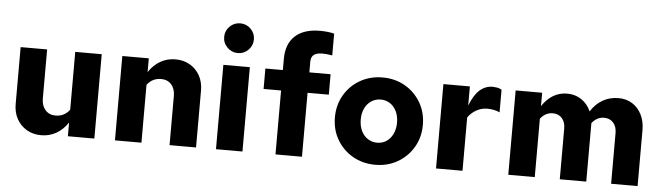

<svg xmlns="http://www.w3.org/2000/svg" viewBox="-48 -969 4034 1170"><g transform="rotate(5 1968.5 -383.5)"><path d="M230 8Q180 8 141.5 -14.5Q103 -37 81 -76.5Q59 -116 59 -168V-516H221V-215Q221 -172 244.5 -145.5Q268 -119 307 -119Q333 -119 354.5 -129.5Q376 -140 393 -162V-516H555V0H393V-84Q363 -39 321.5 -15.5Q280 8 230 8Z M681 0V-516H843V-432Q873 -477 914.5 -500.5Q956 -524 1006 -524Q1056 -524 1094.5 -501.5Q1133 -479 1155 -439.5Q1177 -400 1177 -348V0H1015V-301Q1015 -345 991.5 -371Q968 -397 929 -397Q903 -397 881.5 -386.5Q860 -376 843 -354V0Z M1299 0V-516H1461V0ZM1380.4 -595Q1343 -595 1316 -621.8Q1289 -648.6 1289 -686.3Q1289 -724 1315.8 -750.5Q1342.6 -777 1380.3 -777Q1418 -777 1444.5 -750.4Q1471 -723.8 1471 -686.4Q1471 -649 1444.4 -622Q1417.8 -595 1380.4 -595Z M1663 0V-391H1556V-516H1663V-584Q1663 -676 1716 -725Q1769 -774 1869 -774Q1890 -774 1914.5 -771.5Q1939 -769 1955 -764V-631Q1933 -635 1920 -636Q1907 -637 1893 -637Q1859 -637 1842 -623.5Q1825 -610 1825 -581V-516H1955V-391H1825V0Z M2273.5 10Q2197 10 2136 -25Q2075 -60 2039.5 -120.5Q2004 -181 2004 -257Q2004 -333 2039.5 -393.5Q2075 -454 2135.9 -489Q2196.8 -524 2273 -524Q2350 -524 2410.5 -489Q2471 -454 2506.5 -393.7Q2542 -333.4 2542 -257Q2542 -181.2 2506.5 -120.8Q2471 -60.5 2410.5 -25.2Q2350 10 2273.5 10ZM2273.4 -125Q2306 -125 2331 -142Q2356 -159 2370 -189.2Q2384 -219.4 2384 -257Q2384 -296 2370 -325.5Q2356 -355 2331 -372Q2306 -389 2273.4 -389Q2241.4 -389 2215.7 -372Q2190 -355 2176 -325.5Q2162 -296 2162 -257.5Q2162 -219 2176 -189Q2190 -159 2215.7 -142Q2241.4 -125 2273.4 -125Z M2645 0V-516H2807V-399Q2832 -464 2866.5 -495Q2901 -526 2947 -526Q2964 -525 2975 -523Q2986 -521 3001 -513V-374Q2986 -382 2966 -386Q2946 -390 2925 -390Q2889 -390 2858 -372.5Q2827 -355 2807 -326V0Z M3087 0V-516H3249V-434Q3278 -478 3316.5 -501Q3355 -524 3402 -524Q3452 -524 3490 -498Q3528 -472 3547 -428Q3577 -475 3620 -499.5Q3663 -524 3716 -524Q3764 -524 3800.5 -501Q3837 -478 3857.5 -437Q3878 -396 3878 -343V0H3716V-311Q3716 -350 3695 -373.5Q3674 -397 3639 -397Q3617 -397 3598.5 -387.5Q3580 -378 3564 -358Q3564 -354 3564 -350.5Q3564 -347 3564 -343V0H3402V-311Q3402 -350 3381 -373.5Q3360 -397 3325 -397Q3280 -397 3249 -357V0Z"/></g></svg>

Font: Red Hat Text VF
Style: Regular
Weight: 300
Designer: Pentagram, MCKL
Foundry: Pentagram, MCKL
Version: Version 1.023